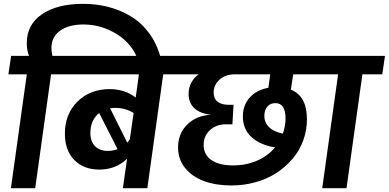

<svg xmlns="http://www.w3.org/2000/svg" viewBox="-20 -984 2033 1004"><path d="M415 -963.9Q484.4 -963.9 546.6 -947.8Q608.9 -931.6 663.3 -899.2Q717.8 -866.7 758.5 -812.3Q799.3 -757.8 818.8 -686L703.1 -667Q671.4 -755.9 590.1 -805.9Q508.8 -856 416 -856Q338.9 -856 293.9 -823.2Q249 -790.5 249 -733.9Q249 -713.9 253.9 -691.9H356L341.8 -595.2H247.1L164.1 0H37.1L120.1 -595.2H23.9L38.1 -691.9H131.8Q120.1 -721.7 120.1 -758.8Q120.1 -855.5 199.7 -909.7Q279.3 -963.9 415 -963.9Z M951.7 -691.9 936.5 -595.2H833.5L750.5 0H622.6L644.5 -153.8Q585 -97.2 499.5 -97.2Q418 -97.2 368.7 -147.2Q319.3 -197.3 319.3 -285.2Q319.3 -388.2 385.5 -453.1Q451.7 -518.1 553.7 -518.1Q631.8 -518.1 689.5 -474.1L706.5 -595.2H291.5L305.7 -691.9ZM678.7 -393.1Q635.7 -419.9 582.5 -419.9Q571.3 -419.9 555.7 -418L645.5 -237.8Q654.3 -248.5 658.7 -254.9ZM452.6 -289.1Q452.6 -243.7 477.3 -219.2Q502 -194.8 544.4 -194.8Q569.3 -194.8 594.7 -204.1L498.5 -393.1Q452.6 -355 452.6 -289.1Z M1688 -595.2H1513.2L1501 -515.1Q1585 -481.9 1585 -359.9Q1585 -303.2 1565.9 -250.5Q1546.9 -197.8 1511 -155Q1475.1 -112.3 1427 -80.6Q1378.9 -48.8 1317.6 -31.5Q1256.3 -14.2 1189 -14.2Q1109.4 -14.2 1046.9 -37.1Q984.4 -60.1 947.8 -105.7Q911.1 -151.4 911.1 -212.9Q911.1 -286.1 960 -333.5Q1008.8 -380.9 1084 -383.8Q1028.3 -389.6 997.3 -417.2Q966.3 -444.8 966.3 -493.2Q966.3 -555.2 1018.1 -595.2H896L909.2 -691.9H1701.2ZM1383.3 -524.9 1393.1 -595.2H1207Q1157.7 -595.2 1127.4 -567.1Q1097.2 -539.1 1097.2 -500Q1097.2 -468.3 1117.9 -452.1Q1138.7 -436 1175.3 -436H1201.2L1195.3 -334H1162.1Q1111.3 -334 1078.1 -303.7Q1044.9 -273.4 1044.9 -226.1Q1044.9 -175.3 1085.2 -147.2Q1125.5 -119.1 1198.2 -119.1Q1267.6 -119.1 1324.5 -144Q1381.3 -168.9 1418 -212.9Q1339.8 -226.1 1294.9 -267.3Q1250 -308.6 1250 -375Q1250 -433.6 1285.6 -473.6Q1321.3 -513.7 1383.3 -524.9ZM1419.9 -444.8Q1393.1 -444.8 1377.7 -426Q1362.3 -407.2 1362.3 -377.9Q1362.3 -343.3 1387 -319.1Q1411.6 -294.9 1459 -285.2Q1473.1 -325.2 1473.1 -365.2Q1473.1 -444.8 1419.9 -444.8Z M1993.2 -691.9 1979 -595.2H1875L1792 0H1665L1748 -595.2H1647L1661.1 -691.9Z"/></svg>

Font: FiraGO SemiBold
Style: Italic
Weight: 600
Italic angle: -8°
Designer: bBox Type GmbH
Foundry: bBox Type GmbH
Version: Version 1.001;PS 001.001;hotconv 1.0.88;makeotf.lib2.5.64775